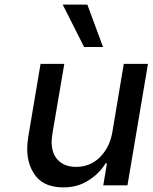

<svg xmlns="http://www.w3.org/2000/svg" viewBox="-20 -804 662 833"><path d="M533 0H428L444 -95H438Q411 -51 363.5 -21Q316 9 256 9Q174 9 136 -39Q98 -87 98 -159Q98 -183 103 -213L156 -527H259L208 -228Q204 -200 204 -189Q204 -137 232.5 -108.5Q261 -80 310 -80Q371 -80 413 -121.5Q455 -163 467 -228L517 -527H622ZM252 -784H359L427 -600H345Z"/></svg>

Font: Be Vietnam Medium
Style: Italic
Weight: 500
Italic angle: -9.444°
Designer: Gabriel Lam
Foundry: TypeRant
Version: Version 3.000